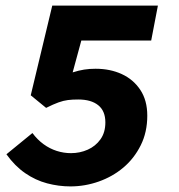

<svg xmlns="http://www.w3.org/2000/svg" viewBox="-20 -655 640 687"><path d="M232 12Q190 12 148.5 1Q107 -10 70 -35.5Q33 -61 3 -103L96 -179Q114 -155 136 -139Q158 -123 183 -115Q208 -107 234 -107Q266 -107 294 -119.5Q322 -132 339.5 -156.5Q357 -181 357 -217Q357 -258 331.5 -278.5Q306 -299 260 -299Q239 -299 223 -297Q207 -295 189 -288.5Q171 -282 145 -269L90 -314L167 -635H545L521 -510H271L240 -396Q262 -403 281 -406Q300 -409 322 -409Q374 -409 415.5 -390Q457 -371 482 -333.5Q507 -296 507 -241Q507 -182 483.5 -135Q460 -88 421.5 -55.5Q383 -23 333.5 -5.5Q284 12 232 12Z"/></svg>

Font: Source Code Pro ExtraBold
Style: Italic
Weight: 800
Italic angle: -11°
Monospace: yes
Designer: Paul D. Hunt, Teo Tuominen
Foundry: Adobe Systems Incorporated
Version: Version 1.016;hotconv 1.0.116;makeotfexe 2.5.65601